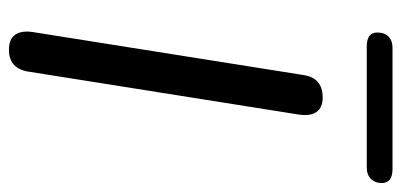

<svg xmlns="http://www.w3.org/2000/svg" viewBox="-260 -652 919 440"><g transform="rotate(90 200.0 -432.5)"><path d="M94 7Q70 7 60 -7.5Q50 -22 54 -48L152 -665Q155 -689 168 -700.5Q181 -712 204 -712Q227 -712 237 -698Q247 -684 243 -657L145 -40Q142 -17 129.5 -5Q117 7 94 7ZM87 -813Q55 -813 55 -837Q55 -854 64.5 -863Q74 -872 90 -872H368Q400 -872 400 -847Q400 -832 390.5 -822.5Q381 -813 364 -813Z"/></g></svg>

Font: Nunito Medium
Style: Italic
Weight: 500
Designer: Vernon Adams
Foundry: Vernon Adams
Version: Version 3.601